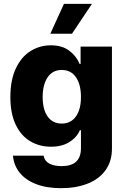

<svg xmlns="http://www.w3.org/2000/svg" viewBox="-20 -774 658 1004"><path d="M47.9 40H208Q212.9 67.9 237.8 81.3Q262.7 94.7 302.7 94.7Q403.3 94.7 403.3 1V-92.8H397.5Q380.9 -54.7 342.3 -30.8Q303.7 -6.8 247.1 -6.8Q186.5 -6.8 138.4 -35.2Q90.3 -63.5 62.3 -121.8Q34.2 -180.2 34.2 -266.6Q34.2 -355.5 63 -416.5Q91.8 -477.5 140.1 -507.3Q188.5 -537.1 246.1 -537.1Q304.7 -537.1 342 -509Q379.4 -481 396.5 -439.5H401.4V-530.3H565.4V2.9Q565.4 68.8 532.2 115.5Q499 162.1 438.7 186Q378.4 210 298.8 210Q224.1 210 168.9 188.7Q113.8 167.5 82.8 128.9Q51.8 90.3 47.9 40ZM403.3 -266.6Q403.3 -332.5 377 -370.4Q350.6 -408.2 302.7 -408.2Q255.4 -408.2 229.2 -369.9Q203.1 -331.5 203.1 -266.6Q203.1 -201.2 229.2 -164.6Q255.4 -127.9 302.7 -127.9Q350.1 -127.9 376.7 -164.6Q403.3 -201.2 403.3 -266.6ZM314.5 -753.9H460.9L356.4 -597.7H243.2Z"/></svg>

Font: Pretendard Std ExtraBold
Style: Regular
Weight: 800
Designer: Base glyphs from Inter by Rasmus Andersson; Hangeul glyphs from Noto Sans CJK(Source Han Sans) by Jang Soo-young and Kan
Foundry: Kil Hyung-jin
Version: Version 1.309